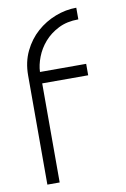

<svg xmlns="http://www.w3.org/2000/svg" viewBox="-87 -825 573 876"><g transform="rotate(-10 199.5 -387.0)"><path d="M330 -719Q277 -719 237.5 -699Q198 -679 171.5 -648.5Q145 -618 131 -581.5Q117 -545 116 -513H330V-460H117V-1H60V-507Q60 -569 84 -618.5Q108 -668 146.5 -702Q185 -736 233 -754.5Q281 -773 330 -773Z"/></g></svg>

Font: LuenTai2017
Style: Regular
Weight: 400
Designer: LuenTai
Foundry: Microsoft Corpration
Version: Version 1.00 November 27, 2016, initial release